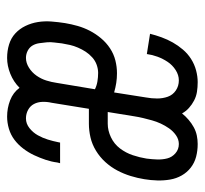

<svg xmlns="http://www.w3.org/2000/svg" viewBox="-38 -530 576 540"><g transform="rotate(-90 250.0 -260.0)"><path d="M115 8Q96 8 79 3.5Q62 -1 48.5 -11.5Q35 -22 26.5 -37Q18 -52 15 -69.5Q12 -87 12.5 -105.5Q13 -124 16 -142Q19 -161 25 -180.5Q31 -200 40.5 -218Q50 -236 64 -251.5Q78 -267 96 -278Q114 -289 133.5 -293.5Q153 -298 172 -298H214L231 -403Q234 -416 233.5 -429Q233 -442 227.5 -452.5Q222 -463 211 -469Q200 -475 187 -475Q172 -475 159.5 -465Q147 -455 139.5 -441.5Q132 -428 127.5 -413.5Q123 -399 120 -384L119 -379H61L63 -387Q65 -403 70.5 -419.5Q76 -436 83.5 -452Q91 -468 102 -482.5Q113 -497 127 -507.5Q141 -518 158 -523Q175 -528 192 -528Q216 -528 238 -519.5Q260 -511 273 -493Q290 -510 312.5 -519Q335 -528 357 -528Q377 -528 395 -522.5Q413 -517 426 -505Q439 -493 447 -476.5Q455 -460 458 -441.5Q461 -423 459.5 -403.5Q458 -384 455 -365Q452 -347 447 -329.5Q442 -312 433.5 -295.5Q425 -279 412.5 -264Q400 -249 384 -238.5Q368 -228 350 -223.5Q332 -219 314 -219Q300 -219 287 -221Q274 -223 260 -227L246 -138Q243 -122 243 -106Q243 -90 248 -76Q253 -62 265.5 -53.5Q278 -45 294 -45Q309 -45 323 -54Q337 -63 346 -76.5Q355 -90 360.5 -105Q366 -120 368 -135L425 -126Q421 -110 415 -93.5Q409 -77 400.5 -62Q392 -47 380.5 -33.5Q369 -20 354 -10.5Q339 -1 322 3.5Q305 8 289 8Q275 8 262 6Q249 4 237.5 -2Q226 -8 216.5 -16.5Q207 -25 201 -36Q193 -26 183 -17.5Q173 -9 162 -3Q151 3 139 5.5Q127 8 115 8ZM315 -272Q326 -272 337.5 -276Q349 -280 358.5 -288.5Q368 -297 374.5 -307Q381 -317 386 -328.5Q391 -340 393.5 -351Q396 -362 398 -374Q399 -385 400.5 -395.5Q402 -406 401 -416.5Q400 -427 398.5 -437.5Q397 -448 392 -456.5Q387 -465 377.5 -470Q368 -475 357 -475Q343 -475 329.5 -466.5Q316 -458 307 -445Q298 -432 293.5 -417.5Q289 -403 287 -389L269 -281Q279 -276 291 -274Q303 -272 315 -272ZM115 -45Q128 -45 139.5 -53Q151 -61 159 -72.5Q167 -84 172.5 -96Q178 -108 181.5 -120.5Q185 -133 188 -145.5Q191 -158 193 -171L205 -245H172Q153 -245 134 -236Q115 -227 102.5 -210.5Q90 -194 83.5 -174.5Q77 -155 74 -136Q72 -121 71.5 -106Q71 -91 74.5 -77.5Q78 -64 89 -54.5Q100 -45 115 -45Z"/></g></svg>

Font: Iosevka Light
Style: Italic
Weight: 300
Italic angle: -9°
Monospace: yes
Designer: Belleve Invis
Foundry: Belleve Invis
Version: Version 32.5.0; ttfautohint (v1.8.4)